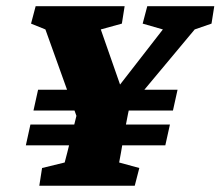

<svg xmlns="http://www.w3.org/2000/svg" viewBox="-20 -593 704 613"><path d="M86.9 -240.2 101.6 -306.6H546.9L532.2 -240.2ZM62.5 -128.9 77.1 -195.3H522.5L507.8 -128.9ZM601.6 -499 315.4 -156.2 398.4 -274.4 388.7 -229.5Q387.7 -222.7 383.3 -201.7Q378.9 -180.7 374.5 -154.3Q370.1 -127.9 366.2 -105.5Q362.3 -83 360.4 -74.2L424.8 -56.6L410.2 0H105.5L114.3 -56.6L186.5 -74.2Q189.5 -84 194.8 -106Q200.2 -127.9 206.5 -153.3Q212.9 -178.7 218.3 -200.2Q223.6 -221.7 225.6 -229.5L235.4 -274.4L248 -156.2L125 -499L79.1 -517.6L93.8 -573.2H377.9L369.1 -517.6L301.8 -499L372.1 -297.9H343.8L500 -499L435.5 -517.6L450.2 -573.2H664.1L655.3 -517.6Z"/></svg>

Font: Crimson Pro Black
Style: Italic
Weight: 900
Italic angle: -12°
Designer: Jacques Le Bailly
Foundry: Baron von Fonthausen
Version: Version 1.003